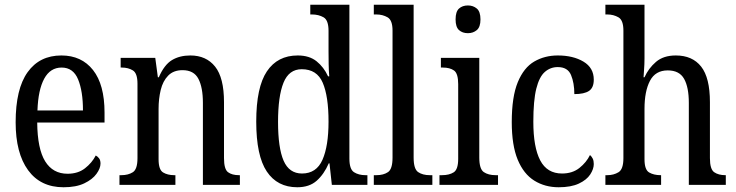

<svg xmlns="http://www.w3.org/2000/svg" viewBox="-20 -780 3106 810"><path d="M248 10Q151 10 98.5 -62Q46 -134 46 -264Q46 -405 96.5 -475.5Q147 -546 239 -546Q324 -546 372.5 -484.5Q421 -423 421 -305V-263H137Q138 -152 170.5 -99.5Q203 -47 265 -47Q309 -47 338.5 -70Q368 -93 384 -124Q392 -120 398 -112Q404 -104 404 -90Q404 -70 387 -46.5Q370 -23 335.5 -6.5Q301 10 248 10ZM330 -314Q330 -395 309.5 -445Q289 -495 240 -495Q192 -495 166.5 -448Q141 -401 138 -314Z M484 0V-41H492Q521 -41 540.5 -53.5Q560 -66 560 -113V-427Q560 -471 540.5 -483Q521 -495 494 -495H489V-536H635L646 -454H650Q673 -507 705.5 -526.5Q738 -546 783 -546Q850 -546 887.5 -499Q925 -452 925 -349V-113Q925 -66 942 -53.5Q959 -41 988 -41H992V0H836V-346Q836 -411 817 -447.5Q798 -484 750 -484Q712 -484 689.5 -461Q667 -438 658 -400.5Q649 -363 649 -321V-108Q649 -64 668 -52.5Q687 -41 715 -41H720V0Z M1234 10Q1150 10 1105.5 -56.5Q1061 -123 1061 -267Q1061 -412 1106 -479Q1151 -546 1236 -546Q1285 -546 1315.5 -521.5Q1346 -497 1364 -458H1369Q1367 -482 1366.5 -510Q1366 -538 1366 -565V-650Q1366 -695 1345 -707Q1324 -719 1296 -719H1289V-760H1454V-111Q1454 -66 1473.5 -53.5Q1493 -41 1522 -41H1530V0H1380L1370 -91H1367Q1347 -45 1316 -17.5Q1285 10 1234 10ZM1254 -48Q1315 -48 1340.5 -106Q1366 -164 1366 -267Q1366 -374 1341.5 -431Q1317 -488 1253 -488Q1199 -488 1176 -431Q1153 -374 1153 -266Q1153 -156 1176.5 -102Q1200 -48 1254 -48Z M1557 0V-41H1568Q1598 -41 1617 -54Q1636 -67 1636 -115V-651Q1636 -695 1615 -707Q1594 -719 1568 -719H1557V-760H1725V-115Q1725 -67 1744 -54Q1763 -41 1793 -41H1804V0Z M1954 -640Q1931 -640 1916.5 -653Q1902 -666 1902 -698Q1902 -731 1916.5 -744Q1931 -757 1954 -757Q1976 -757 1991.5 -744Q2007 -731 2007 -698Q2007 -666 1991.5 -653Q1976 -640 1954 -640ZM1834 0V-41H1845Q1875 -41 1894 -53Q1913 -65 1913 -110V-425Q1913 -470 1895.5 -482.5Q1878 -495 1848 -495H1840V-536H2002V-115Q2002 -67 2021 -54Q2040 -41 2071 -41H2081V0Z M2337 10Q2279 10 2234 -18Q2189 -46 2164 -106.5Q2139 -167 2139 -265Q2139 -372 2164.5 -433.5Q2190 -495 2234 -520.5Q2278 -546 2333 -546Q2398 -546 2441.5 -520Q2485 -494 2485 -444Q2485 -410 2465 -396.5Q2445 -383 2403 -383Q2403 -430 2389 -463.5Q2375 -497 2333 -497Q2302 -497 2278.5 -476.5Q2255 -456 2242.5 -406Q2230 -356 2230 -266Q2230 -159 2259 -103.5Q2288 -48 2351 -48Q2395 -48 2424.5 -71.5Q2454 -95 2469 -126Q2476 -120 2480.5 -111Q2485 -102 2485 -88Q2485 -67 2470 -44Q2455 -21 2422 -5.5Q2389 10 2337 10Z M2534 0V-41H2542Q2569 -41 2589.5 -53.5Q2610 -66 2610 -113V-651Q2610 -695 2589 -707Q2568 -719 2542 -719H2534V-760H2699V-534Q2699 -509 2697 -484Q2695 -459 2695 -454H2699Q2716 -492 2747.5 -519Q2779 -546 2831 -546Q2901 -546 2938 -499Q2975 -452 2975 -349V-113Q2975 -66 2993 -53.5Q3011 -41 3040 -41H3042V0H2886V-346Q2886 -412 2866 -447.5Q2846 -483 2797 -483Q2745 -483 2722 -439Q2699 -395 2699 -321V-108Q2699 -64 2718.5 -52.5Q2738 -41 2767 -41H2769V0Z"/></svg>

Font: Noto Serif Ethiopic Condensed
Style: Regular
Weight: 400
Width: 3
Designer: Monotype Design Team
Foundry: Monotype Imaging Inc.
Version: Version 2.102; ttfautohint (v1.8.4.7-5d5b)